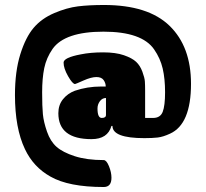

<svg xmlns="http://www.w3.org/2000/svg" viewBox="-20 -740 826 770"><path d="M431 -235H427Q412 -182 347 -182Q214 -182 214 -286Q214 -319 232.5 -342Q251 -365 280 -376Q330 -393 385 -393H404Q404 -407 395.5 -419Q387 -431 366.5 -431Q346 -431 314.5 -417Q283 -403 281 -403Q271 -403 253 -434.5Q235 -466 235 -489Q235 -509 304 -522Q343 -530 393.5 -530Q444 -530 477 -518.5Q510 -507 526 -492Q542 -477 551 -452.5Q560 -428 561 -413.5Q562 -399 562 -377V-267H594Q623 -267 632.5 -291.5Q642 -316 642 -370Q642 -424 632.5 -465Q623 -506 598 -542Q549 -613 395 -613Q240 -613 191 -544Q166 -508 157.5 -467Q149 -426 149 -369.5Q149 -313 152 -282Q155 -251 168.5 -212Q182 -173 207 -151Q232 -129 280 -113.5Q328 -98 396 -98Q407 -98 417 -73.5Q427 -49 427 -27Q427 10 396 10Q255 10 182 -32Q114 -70 80 -142Q40 -226 40 -359Q40 -454 61.5 -522.5Q83 -591 115 -628.5Q147 -666 197.5 -687.5Q248 -709 292.5 -714.5Q337 -720 397 -720Q574 -720 660 -636.5Q746 -553 746 -404Q746 -242 662 -204Q634 -191 612.5 -188.5Q591 -186 559 -186Q431 -186 431 -235ZM405 -279V-347Q390 -347 380.5 -334Q371 -321 371 -305Q371 -267 388 -267Q405 -267 405 -279Z"/></svg>

Font: Titan One
Style: Regular
Weight: 400
Designer: Rodrigo Fuenzalida
Foundry: Rodrigo Fuenzalida
Version: Version 1.001